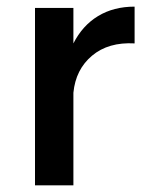

<svg xmlns="http://www.w3.org/2000/svg" viewBox="-20 -556 434 576"><path d="M85 0V-532.2H200.2V-425.8Q227.5 -479.5 274.2 -507.8Q320.8 -536.1 383.8 -536.1V-425.8Q305.2 -430.2 256.1 -388.9Q207 -347.7 200.2 -277.8V0Z"/></svg>

Font: Trueno
Style: Regular
Weight: 400
Designer: Julieta Ulanovsky
Foundry: Julieta Ulanovsky
Version: Version 3.001b | FøM Fix